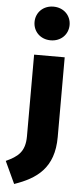

<svg xmlns="http://www.w3.org/2000/svg" viewBox="-125 -854 472 1113"><g transform="rotate(5 111.5 -298.0)"><path d="M140 -820C80 -820 38 -777 38 -722C38 -667 80 -624 140 -624C200 -624 242 -667 242 -722C242 -777 200 -820 140 -820ZM230 -533H52V-58C52 34 9 64 -58 95L2 224C130 180 230 112 230 -69Z"/></g></svg>

Font: Fira Sans ExtraBold
Style: Regular
Weight: 800
Designer: bBox Type GmbH & Carrois Corporate GbR & Edenspiekermann AG
Foundry: bBox Type GmbH & Carrois Corporate GbR & Edenspiekermann AG
Version: Version 4.300;PS 004.300;hotconv 1.0.88;makeotf.lib2.5.64775